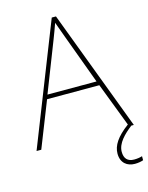

<svg xmlns="http://www.w3.org/2000/svg" viewBox="-135 -850 848 1100"><g transform="rotate(-15 288.5 -300.5)"><path d="M470 80C470 29 516 -15 562 -51H577L307 -767H282L0 -51H28L135 -322H445L545 -61L544 -62C474 -10 444 36 444 84C444 139 480 166 526 166C547 166 565 162 576 158V134C565 138 547 141 528 141C489 141 470 119 470 80ZM325 -645 435 -347H144L260 -644C270 -671 283 -703 293 -733C306 -696 317 -668 325 -645Z"/></g></svg>

Font: Noto Sans Tamil UI Thin
Style: Regular
Weight: 100
Designer: Jelle Bosma - Monotype Design Team
Foundry: Monotype Imaging Inc.
Version: Version 2.004